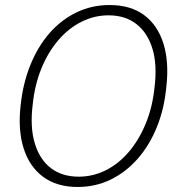

<svg xmlns="http://www.w3.org/2000/svg" viewBox="-20 -732 710 764"><path d="M289 12Q206 12 151.5 -28.5Q97 -69 74 -142Q51 -215 62 -312Q71 -399 100.5 -472.5Q130 -546 176.5 -599.5Q223 -653 284 -682.5Q345 -712 416 -712Q500 -712 554 -671.5Q608 -631 630.5 -558Q653 -485 642 -388Q634 -300 604.5 -227Q575 -154 528 -100.5Q481 -47 420.5 -17.5Q360 12 289 12ZM293 -29Q350 -29 401 -54.5Q452 -80 492.5 -127.5Q533 -175 560 -240.5Q587 -306 595 -385Q606 -475 586.5 -538.5Q567 -602 522.5 -636.5Q478 -671 412 -671Q355 -671 303.5 -645Q252 -619 211.5 -571.5Q171 -524 144.5 -459Q118 -394 110 -315Q99 -226 118.5 -161.5Q138 -97 182.5 -63Q227 -29 293 -29Z"/></svg>

Font: DM Sans 17pt ExtraLight
Style: Italic
Weight: 250
Italic angle: -10°
Version: Version 4.004;gftools[0.9.30]